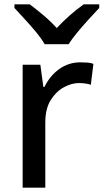

<svg xmlns="http://www.w3.org/2000/svg" viewBox="-20 -870 480 890"><path d="M85 0V-570H167L181 -467H186Q212 -520 255.5 -550.5Q299 -581 351 -581Q366 -581 383.5 -580Q401 -579 413 -574L401 -477Q390 -481 375 -483Q360 -485 346 -485Q312 -485 276 -465.5Q240 -446 215 -406Q190 -366 190 -302V0ZM187 -665Q173 -690 149.5 -718.5Q126 -747 99 -776.5Q72 -806 47 -833V-850H118Q147 -828 180.5 -800Q214 -772 243 -740Q273 -772 305 -800Q337 -828 368 -850H440V-833Q416 -808 388.5 -777.5Q361 -747 337 -718Q313 -689 298 -665Z"/></svg>

Font: Menbere
Style: Regular
Weight: 400
Designer: Aleme Tadesse
Foundry: Sorkin Type Co
Version: Version 1.000